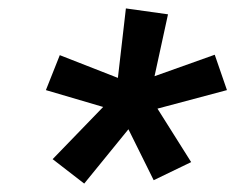

<svg xmlns="http://www.w3.org/2000/svg" viewBox="-20 -843 559 456"><path d="M180 -407 105 -465 225 -589 89 -629 122 -712 260 -658 279 -823 379 -809 347 -662 490 -713 519 -629 354 -585 434 -458 345 -415 285 -536Z"/></svg>

Font: Iosevka Semibold Oblique
Style: Regular
Weight: 600
Italic angle: -9°
Monospace: yes
Designer: Belleve Invis
Foundry: Belleve Invis
Version: Version 32.5.0; ttfautohint (v1.8.4)